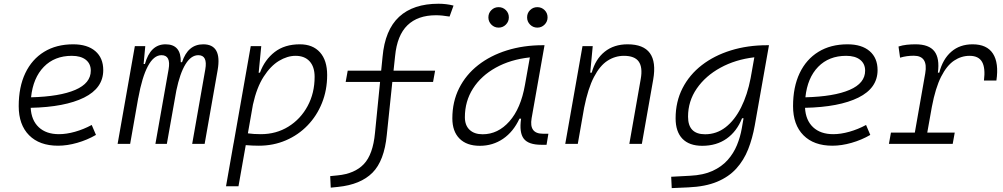

<svg xmlns="http://www.w3.org/2000/svg" viewBox="-20 -762 5313 1017"><path d="M292 -51.3Q332 -51.3 377.7 -64.2Q423.3 -77.1 465.8 -100.1L488.3 -47.4Q441.9 -20.5 388.9 -5.4Q335.9 9.8 287.6 9.8Q189 9.8 134 -45.7Q79.1 -101.1 79.1 -199.7Q79.1 -301.3 114 -374.5Q148.9 -447.8 213.6 -487.5Q278.3 -527.3 367.7 -527.3Q442.9 -527.3 484.9 -491.2Q526.9 -455.1 526.9 -390.6Q526.9 -295.4 425.3 -245.1Q323.7 -194.8 142.6 -190.9Q146 -125 185.3 -88.1Q224.6 -51.3 292 -51.3ZM144.5 -246.6Q296.4 -250.5 378.7 -285.9Q460.9 -321.3 460.9 -387.7Q460.9 -424.3 434.6 -445.3Q408.2 -466.3 360.4 -466.3Q269 -466.3 212.2 -408Q155.3 -349.6 144.5 -246.6Z M749.5 -517.6 740.7 -422.9H747.6Q776.4 -527.3 856.9 -527.3Q939.9 -527.3 937.5 -432.6H944.3Q975.1 -527.3 1056.6 -527.3Q1156.7 -527.3 1132.8 -390.6L1064 0H998L1067.4 -394.5Q1080.6 -469.7 1030.3 -469.7Q992.2 -469.7 962.6 -421.9Q933.1 -374 914.1 -282.7L863.8 0H803.2L873 -394.5Q886.2 -469.7 835.4 -469.7Q794.4 -469.7 763.4 -411.6Q732.4 -353.5 712.4 -242.7V-244.1L669.4 0H603L694.3 -517.6Z M1243.2 224.6H1177.2L1216.8 -0.5Q1216.8 -0.5 1216.3 -0.5L1217.3 -2L1308.1 -517.6H1363.8L1350.6 -381.8L1349.6 -377H1356.9Q1382.3 -445.8 1435.1 -486.6Q1487.8 -527.3 1568.4 -527.3Q1636.7 -527.3 1674.8 -484.9Q1712.9 -442.4 1712.9 -364.7Q1712.9 -284.7 1685.5 -216.6Q1658.2 -148.4 1609.1 -97.7Q1560.1 -46.9 1494.1 -18.6Q1428.2 9.8 1351.1 9.8Q1317.9 9.8 1281.7 6.8ZM1293 -55.7Q1323.2 -51.3 1361.8 -51.3Q1442.9 -51.3 1507.3 -91.1Q1571.8 -130.9 1609.1 -199.7Q1646.5 -268.6 1646.5 -355Q1646.5 -408.2 1619.9 -437.3Q1593.3 -466.3 1545.4 -466.3Q1502 -466.3 1457.5 -439.5Q1413.1 -412.6 1376.5 -355.7Q1339.8 -298.8 1319.8 -208Z M1731.9 231.9 1729 170.9 1768.1 167Q1858.9 158.2 1907.2 107.2Q1955.6 56.2 1966.3 -58.1L1993.2 -328.1H1811L1821.8 -387.7H1999L2006.3 -460.4Q2019 -603.5 2094 -672.9Q2168.9 -742.2 2302.7 -742.2Q2344.7 -742.2 2382.3 -732.4L2361.3 -674.3Q2320.3 -681.2 2289.1 -681.2Q2192.9 -681.2 2138.2 -628.2Q2083.5 -575.2 2072.8 -465.3L2064.5 -387.7H2284.7L2273.9 -328.1H2058.1L2028.8 -47.4Q2015.6 89.8 1952.9 152.8Q1890.1 215.8 1770.5 228Z M2521.5 10.3Q2452.1 10.3 2414.1 -27.8Q2376 -65.9 2376 -135.3Q2376 -223.1 2411.9 -294.7Q2447.8 -366.2 2512.7 -417Q2577.6 -467.8 2665 -495.1Q2752.4 -522.5 2855 -522.5H2864.3L2795.9 -135.7Q2781.7 -53.7 2855.5 -53.7H2884.8L2875 4.9H2848.1Q2778.8 4.9 2754.2 -27.6Q2729.5 -60.1 2740.2 -133.3H2731.4Q2699.2 -64 2644.8 -26.9Q2590.3 10.3 2521.5 10.3ZM2536.6 -50.8Q2617.7 -50.8 2678.2 -119.1Q2738.8 -187.5 2760.7 -312.5L2786.6 -458Q2683.6 -446.8 2606 -403.6Q2528.3 -360.4 2485.4 -293Q2442.4 -225.6 2442.4 -141.1Q2442.4 -98.1 2467.3 -74.5Q2492.2 -50.8 2536.6 -50.8ZM2621.1 -615.7Q2598.6 -615.7 2582.8 -631.6Q2566.9 -647.5 2566.9 -669.9Q2566.9 -692.9 2582.8 -708.5Q2598.6 -724.1 2621.1 -724.1Q2643.6 -724.1 2659.4 -708.5Q2675.3 -692.9 2675.3 -669.9Q2675.3 -647.5 2659.4 -631.6Q2643.6 -615.7 2621.1 -615.7ZM2826.2 -615.7Q2803.7 -615.7 2787.8 -631.6Q2772 -647.5 2772 -669.9Q2772 -692.9 2787.8 -708.5Q2803.7 -724.1 2826.2 -724.1Q2848.6 -724.1 2864.5 -708.5Q2880.4 -692.9 2880.4 -669.9Q2880.4 -647.5 2864.5 -631.6Q2848.6 -615.7 2826.2 -615.7Z M2974.1 0 3065.4 -517.6H3119.6L3106.4 -377H3114.3Q3133.8 -448.7 3182.9 -488Q3231.9 -527.3 3304.2 -527.3Q3472.7 -527.3 3439.9 -340.3L3379.9 0H3313.5L3374 -344.2Q3384.8 -405.3 3363.3 -435.8Q3341.8 -466.3 3284.7 -466.3Q3238.3 -466.3 3198 -440.4Q3157.7 -414.6 3126.2 -354.2Q3094.7 -293.9 3074.2 -191.9L3040.5 0Z M3538.1 234.4 3535.2 174.3 3635.7 168.9Q3705.6 165.5 3754.2 143.3Q3802.7 121.1 3834.2 85.7Q3865.7 50.3 3883.5 6.8Q3901.4 -36.6 3909.2 -82.5L3918.5 -135.7H3910.6Q3882.8 -65.9 3829.1 -27.8Q3775.4 10.3 3699.7 10.3Q3630.9 10.3 3594.7 -27.1Q3558.6 -64.5 3558.6 -135.3Q3558.6 -223.1 3595.2 -294.7Q3631.8 -366.2 3697.5 -417Q3763.2 -467.8 3851.6 -495.1Q3939.9 -522.5 4043.9 -522.5H4053.2L3978 -98.1Q3965.8 -29.3 3942.9 28.8Q3919.9 86.9 3880.1 130.9Q3840.3 174.8 3778.3 200.7Q3716.3 226.6 3626 230.5ZM3975.6 -458.5Q3875.5 -446.8 3796.1 -403.3Q3716.8 -359.9 3670.7 -293Q3624.5 -226.1 3624.5 -144Q3624.5 -50.8 3714.8 -50.8Q3775.4 -50.8 3823.5 -88.1Q3871.6 -125.5 3905.3 -192.6Q3939 -259.8 3956.1 -348.6L3959.5 -368.2V-367.7Z M4393.6 -51.3Q4433.6 -51.3 4479.2 -64.2Q4524.9 -77.1 4567.4 -100.1L4589.8 -47.4Q4543.5 -20.5 4490.5 -5.4Q4437.5 9.8 4389.2 9.8Q4290.5 9.8 4235.6 -45.7Q4180.7 -101.1 4180.7 -199.7Q4180.7 -301.3 4215.6 -374.5Q4250.5 -447.8 4315.2 -487.5Q4379.9 -527.3 4469.2 -527.3Q4544.4 -527.3 4586.4 -491.2Q4628.4 -455.1 4628.4 -390.6Q4628.4 -295.4 4526.9 -245.1Q4425.3 -194.8 4244.1 -190.9Q4247.6 -125 4286.9 -88.1Q4326.2 -51.3 4393.6 -51.3ZM4246.1 -246.6Q4397.9 -250.5 4480.2 -285.9Q4562.5 -321.3 4562.5 -387.7Q4562.5 -424.3 4536.1 -445.3Q4509.8 -466.3 4461.9 -466.3Q4370.6 -466.3 4313.7 -408Q4256.8 -349.6 4246.1 -246.6Z M4688.5 0 4699.2 -59.6H4825.7L4880.9 -373.5Q4897 -466.8 4820.3 -466.8Q4801.8 -466.8 4783.7 -464.4Q4765.6 -461.9 4747.6 -456.5L4739.3 -515.6Q4760.3 -522.5 4783 -524.9Q4805.7 -527.3 4829.6 -527.3Q4900.4 -527.3 4929.2 -490.5Q4958 -453.6 4947.8 -377H4955.1Q4973.6 -448.7 5018.8 -488Q5064 -527.3 5131.8 -527.3Q5207.5 -527.3 5239.5 -478Q5271.5 -428.7 5257.8 -335.4H5191.9Q5200.2 -401.9 5181.9 -434.1Q5163.6 -466.3 5115.7 -466.3Q5071.8 -466.3 5033.4 -440.7Q4995.1 -415 4965.1 -356Q4935.1 -296.9 4916 -196.3L4891.6 -59.6H5037.1L5026.4 0Z"/></svg>

Font: Cascadia Mono Light
Style: Italic
Weight: 300
Italic angle: -10°
Monospace: yes
Designer: Aaron Bell
Foundry: Saja Typeworks
Version: Version 2404.023; ttfautohint (v1.8.4)